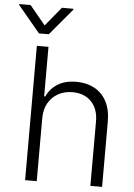

<svg xmlns="http://www.w3.org/2000/svg" viewBox="-108 -990 722 1036"><g transform="rotate(5 253.5 -472.0)"><path d="M130.9 -340.8V0H67.9V-727.5H130.9V-459.5H137.2Q156.2 -502 196.3 -527.3Q236.3 -552.7 298.3 -552.7Q353.5 -552.7 395.5 -530Q437.5 -507.3 461.2 -462.9Q484.9 -418.5 484.9 -353V0H421.4V-349.1Q421.4 -417 383.5 -456.1Q345.7 -495.1 281.7 -495.1Q238.3 -495.1 204.3 -476.3Q170.4 -457.5 150.6 -423.1Q130.9 -388.7 130.9 -340.8ZM15.1 -943.8 100.1 -840.8 184.6 -943.8H247.1V-939L126.5 -795.4H73.2L-46.4 -939V-943.8Z"/></g></svg>

Font: Inter Tight Light
Style: Regular
Weight: 300
Designer: Rasmus Andersson
Foundry: rsms
Version: Version 3.004